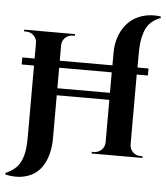

<svg xmlns="http://www.w3.org/2000/svg" viewBox="-65 -909 992 1144"><g transform="rotate(5 431.0 -337.5)"><path d="M737.3 -492.2V-72.8Q737.8 -46.9 756.1 -28.6Q774.4 -10.3 801.3 -10.3H814L814.5 0H510.7V-10.3H523.4Q549.3 -10.3 568.1 -28.1Q586.9 -45.9 587.9 -71.8V-327.6H273.4V-69.8Q273.4 -23.4 263.9 16.8Q254.4 57.1 234.4 91.1Q214.4 125 183.3 145.8Q152.3 166.5 109.1 174.1Q65.9 181.6 10.7 169.9L8.8 160.2Q45.9 144.5 69.3 122.1Q92.8 99.6 104.2 68.4Q115.7 37.1 119.4 6.3Q123 -24.4 123 -69.8V-492.2H49.3V-534.2H123V-627.9Q122.6 -653.8 103.8 -671.9Q85 -689.9 59.1 -689.9H46.4V-700.2H350.1V-689.9H337.4Q311.5 -689.9 293 -672.4Q274.4 -654.8 273.4 -628.4V-534.2H588.4V-609.9Q588.4 -666.5 607.2 -714.4Q626 -762.2 659.4 -794.9Q692.9 -827.6 741.9 -842.5Q791 -857.4 849.1 -849.6L851.1 -840.3Q814.5 -827.1 791 -804.2Q767.6 -781.2 756.6 -748.3Q745.6 -715.3 741.9 -684.8Q738.3 -654.3 738.3 -609.9V-534.2H804.2V-492.2ZM273.4 -369.6H587.9V-492.2H273.4Z"/></g></svg>

Font: Cinzel Decorative Bold
Style: Regular
Weight: 700
Designer: Natanael Gama
Version: Version 1.001;PS 001.001;hotconv 1.0.56;makeotf.lib2.0.21325